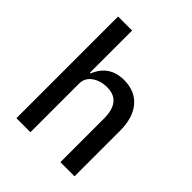

<svg xmlns="http://www.w3.org/2000/svg" viewBox="-205 -864 988 988"><g transform="rotate(45 288.5 -370.0)"><path d="M80 0V-740H182V-433H187Q227 -531 333 -531Q413 -531 458 -478.5Q503 -426 503 -330V0H400V-317Q400 -443 298 -443Q250 -443 216 -419Q182 -395 182 -352V0Z"/></g></svg>

Font: Anuphan Medium
Style: Regular
Weight: 500
Designer: Mike Abbink, Paul van der Laan, Pieter van Rosmalen, Mint Tantisuwanna
Foundry: Bold Monday; Cadson Demak
Version: Version 3.002;hotconv 1.0.109;makeotfexe 2.5.65596